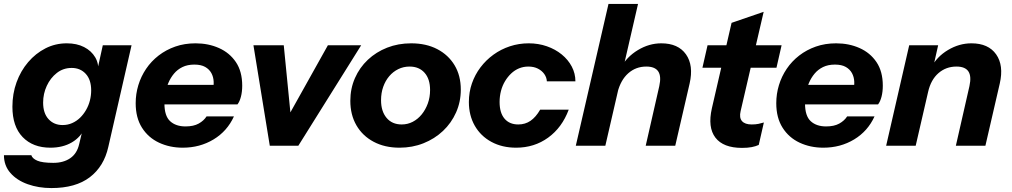

<svg xmlns="http://www.w3.org/2000/svg" viewBox="-42 -740 5137 975"><path d="M219 215Q154 215 99 195.5Q44 176 11 138.5Q-22 101 -22 48H117Q122 65 147.5 76Q173 87 229 87Q280 87 314.5 63.5Q349 40 360 -8L381 -96L390 -93Q369 -44 323 -17Q277 10 214 10Q125 10 73 -44Q21 -98 21 -198Q21 -264 42 -322Q63 -380 101 -424.5Q139 -469 189 -494.5Q239 -520 297 -520Q348 -520 385 -501Q422 -482 441.5 -449Q461 -416 456 -374H450L480 -510H626L508 6Q486 105 414 160Q342 215 219 215ZM276 -105Q302 -105 324.5 -115Q347 -125 364.5 -142Q382 -159 395 -181.5Q408 -204 414.5 -229.5Q421 -255 421 -281Q421 -335 393.5 -365Q366 -395 322 -395Q279 -395 246.5 -369.5Q214 -344 195.5 -304Q177 -264 177 -219Q177 -165 204.5 -135Q232 -105 276 -105Z M886 10Q820 10 765.5 -15.5Q711 -41 679 -91.5Q647 -142 647 -216Q647 -263 660.5 -307.5Q674 -352 700 -390.5Q726 -429 763.5 -458Q801 -487 848 -503.5Q895 -520 951 -520Q1016 -520 1070 -496Q1124 -472 1156 -424.5Q1188 -377 1188 -305Q1188 -274 1181.5 -249Q1175 -224 1164 -210H731L752 -309H1067L1038 -279Q1044 -302 1043 -325.5Q1042 -349 1031.5 -368.5Q1021 -388 1000 -400Q979 -412 945 -412Q910 -412 884.5 -399.5Q859 -387 841.5 -366Q824 -345 813 -319Q802 -293 797.5 -266Q793 -239 793 -215Q793 -151 822 -124.5Q851 -98 900 -98Q941 -98 967 -112.5Q993 -127 1007 -149H1146Q1112 -74 1042.5 -32Q973 10 886 10Z M1328 0 1245 -510H1399L1446 -34H1357L1623 -510H1792L1473 0Z M1987 10Q1912 10 1855.5 -20Q1799 -50 1768 -103.5Q1737 -157 1737 -228Q1737 -290 1760.5 -343.5Q1784 -397 1826 -436.5Q1868 -476 1924 -498Q1980 -520 2046 -520Q2122 -520 2178.5 -490.5Q2235 -461 2266.5 -408.5Q2298 -356 2298 -285Q2298 -223 2274 -169Q2250 -115 2207.5 -75Q2165 -35 2108.5 -12.5Q2052 10 1987 10ZM1998 -108Q2028 -108 2054 -121.5Q2080 -135 2099.5 -159Q2119 -183 2130.5 -214.5Q2142 -246 2142 -283Q2142 -339 2114 -370.5Q2086 -402 2038 -402Q2007 -402 1980.5 -389Q1954 -376 1934.5 -353Q1915 -330 1904 -299Q1893 -268 1893 -231Q1893 -175 1921 -141.5Q1949 -108 1998 -108Z M2579 10Q2508 10 2453.5 -19.5Q2399 -49 2369 -101.5Q2339 -154 2339 -222Q2339 -272 2354.5 -316.5Q2370 -361 2398 -398Q2426 -435 2464 -462.5Q2502 -490 2547.5 -505Q2593 -520 2643 -520Q2692 -520 2735 -505Q2778 -490 2810.5 -463.5Q2843 -437 2861.5 -402Q2880 -367 2880 -327H2735Q2734 -347 2722 -364Q2710 -381 2689.5 -391.5Q2669 -402 2641 -402Q2616 -402 2594 -393Q2572 -384 2554 -367Q2536 -350 2522.5 -327.5Q2509 -305 2502 -278Q2495 -251 2495 -222Q2495 -167 2520 -137.5Q2545 -108 2590 -108Q2625 -108 2652 -126.5Q2679 -145 2701 -183H2846Q2812 -92 2741.5 -41Q2671 10 2579 10Z M2882 0 3048 -720H3198L3032 0ZM3237 0 3306 -303Q3317 -353 3300.5 -377.5Q3284 -402 3240 -402Q3187 -402 3148.5 -368Q3110 -334 3094 -271L3109 -394Q3140 -451 3197 -485.5Q3254 -520 3316 -520Q3402 -520 3441.5 -464Q3481 -408 3460 -316L3387 0Z M3726 11Q3631 11 3591 -41Q3551 -93 3573 -190L3673 -624L3836 -680L3719 -176Q3711 -142 3726 -125Q3741 -108 3775 -108Q3795 -108 3809.5 -111Q3824 -114 3837 -118L3811 -4Q3796 3 3775.5 7Q3755 11 3726 11ZM3525 -396 3551 -510H3927L3901 -396Z M4139 10Q4073 10 4018.5 -15.5Q3964 -41 3932 -91.5Q3900 -142 3900 -216Q3900 -263 3913.5 -307.5Q3927 -352 3953 -390.5Q3979 -429 4016.5 -458Q4054 -487 4101 -503.5Q4148 -520 4204 -520Q4269 -520 4323 -496Q4377 -472 4409 -424.5Q4441 -377 4441 -305Q4441 -274 4434.5 -249Q4428 -224 4417 -210H3984L4005 -309H4320L4291 -279Q4297 -302 4296 -325.5Q4295 -349 4284.5 -368.5Q4274 -388 4253 -400Q4232 -412 4198 -412Q4163 -412 4137.5 -399.5Q4112 -387 4094.5 -366Q4077 -345 4066 -319Q4055 -293 4050.5 -266Q4046 -239 4046 -215Q4046 -151 4075 -124.5Q4104 -98 4153 -98Q4194 -98 4220 -112.5Q4246 -127 4260 -149H4399Q4365 -74 4295.5 -32Q4226 10 4139 10Z M4458 0 4575 -510H4722L4695 -390H4698L4608 0ZM4812 0 4881 -303Q4892 -353 4875.5 -377.5Q4859 -402 4815 -402Q4762 -402 4723.5 -368.5Q4685 -335 4671 -273L4686 -396Q4715 -452 4772 -486Q4829 -520 4891 -520Q4977 -520 5016.5 -464Q5056 -408 5035 -316L4962 0Z"/></svg>

Font: Instrument Sans
Style: Bold Italic
Weight: 700
Italic angle: -13°
Designer: Rodrigo Fuenzalida
Foundry: fragTYPE
Version: Version 1.000;gftools[0.9.28]